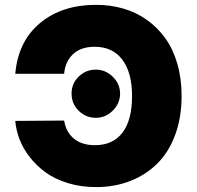

<svg xmlns="http://www.w3.org/2000/svg" viewBox="-20 -757 808 787"><path d="M42.6 -454.5Q54.3 -587.7 144.2 -662.5Q234 -737.2 373.6 -737.2Q432.5 -737.2 485.3 -721.9Q538 -706.7 581.9 -675.6Q625.7 -644.5 657.5 -600.3Q689.3 -556.1 706.9 -495.6Q724.4 -435 724.4 -363.6Q724.4 -274.9 697.8 -203.5Q671.2 -132.1 623.9 -85.8Q576.7 -39.4 512.8 -14.7Q448.9 9.9 373.6 9.9Q311.8 9.9 258.5 -6.4Q205.3 -22.7 167.6 -49.9Q130 -77.1 102.3 -112.6Q74.6 -148.1 60.2 -185.7Q45.8 -223.4 42.6 -261.4L242.9 -262.8Q250.4 -215.6 283 -188.7Q315.7 -161.9 369.3 -161.9Q442.5 -161.9 481.9 -213.2Q521.3 -264.6 521.3 -363.6Q521.3 -459.2 481.5 -512.3Q441.8 -565.3 367.9 -565.3Q312.1 -565.3 279.7 -535.3Q247.2 -505.3 242.9 -454.5ZM372.9 -274.1Q331.3 -274.1 302.2 -303.3Q273.1 -332.4 273.4 -373.6Q273.1 -414.1 302.4 -442.8Q331.7 -471.6 372.9 -471.6Q412.3 -471.6 442.1 -442.6Q471.9 -413.7 472.3 -373.6Q471.9 -332.4 442.1 -303.3Q412.3 -274.1 372.9 -274.1Z"/></svg>

Font: Karasuma Gothic
Style: Black
Weight: 900
Designer: Rasmus Andersson / Ryoko Nishizuka
Foundry: Genbu
Version: Version 1.00